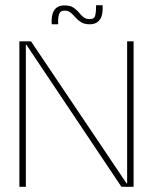

<svg xmlns="http://www.w3.org/2000/svg" viewBox="-20 -723 597 743"><path d="M472 -563H497V0H450L82 -550H80V0H55V-563H100L470 -13H472ZM180 -629Q179 -646 181 -659Q183 -672 189 -682Q195 -692 205 -697Q215 -702 230 -702Q251 -702 263.5 -694Q276 -686 284.5 -675.5Q293 -665 302.5 -657Q312 -649 327 -649Q345 -649 348.5 -663Q352 -677 352 -703H377Q378 -687 376 -673Q374 -659 368 -649.5Q362 -640 352 -634.5Q342 -629 327 -629Q307 -629 294 -637Q281 -645 272 -655.5Q263 -666 253.5 -674Q244 -682 230 -682Q213 -682 208.5 -668Q204 -654 205 -629Z"/></svg>

Font: Darker Grotesque Light
Style: Regular
Weight: 300
Designer: Gabriel Lam
Foundry: TypeRant
Version: Version 1.000;gftools[0.9.28]